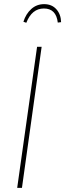

<svg xmlns="http://www.w3.org/2000/svg" viewBox="-20 -907 315 927"><path d="M181 -681 86 0H63L159 -681ZM93 -802Q105 -840 131 -863.5Q157 -887 193 -887Q230 -887 252 -862.5Q274 -838 275 -800L259 -798Q251 -866 192 -866Q134 -866 107 -797Z"/></svg>

Font: Fira Sans Extra Condensed Thin
Style: Italic
Weight: 250
Width: 3
Italic angle: -8°
Designer: Carrois Corporate & Edenspiekermann AG
Foundry: Carrois Corporate GbR & Edenspiekermann AG
Version: Version 4.203